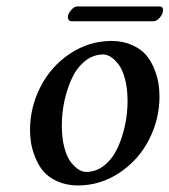

<svg xmlns="http://www.w3.org/2000/svg" viewBox="-20 -566 526 596"><path d="M299.8 -397Q268.6 -396.5 243.4 -376Q218.3 -355.5 203.1 -322.8Q188 -290 179.9 -252.2Q171.9 -214.4 171.9 -176.8Q171.9 -137.7 179.7 -108.2Q187.5 -78.6 199.7 -63Q211.9 -47.4 224.1 -39.8Q236.3 -32.2 248 -32.2Q279.3 -32.7 304.4 -53.2Q329.6 -73.7 344.7 -106.2Q359.9 -138.7 367.9 -176.5Q376 -214.4 376 -252Q376 -291 368.2 -320.6Q360.4 -350.1 348.1 -366Q335.9 -381.8 323.7 -389.4Q311.5 -397 299.8 -397ZM222.2 9.8H221.2Q185.1 9.3 157.5 -3.4Q129.9 -16.1 114.5 -34.4Q99.1 -52.7 89.4 -77.4Q79.6 -102.1 76.4 -122.1Q73.2 -142.1 73.2 -162.1Q73.2 -232.9 105.5 -296.1Q137.7 -359.4 196.5 -398.9Q255.4 -438.5 326.2 -439H327.1Q363.3 -438.5 390.9 -425.8Q418.5 -413.1 433.8 -394.8Q449.2 -376.5 459 -351.8Q468.8 -327.1 471.9 -307.1Q475.1 -287.1 475.1 -267.1Q475.1 -196.3 442.9 -133.1Q410.6 -69.8 351.8 -30.3Q293 9.3 222.2 9.8ZM456.1 -500H202.1Q195.8 -500 192.9 -504.9Q189.9 -509.8 190.9 -516.1Q192.4 -525.4 201.7 -535.6Q210.9 -545.9 219.2 -545.9H475.1Q487.8 -545.9 485.8 -530.8Q484.4 -520.5 475.1 -510.3Q465.8 -500 456.1 -500Z"/></svg>

Font: Common Serif Medium
Style: Italic
Weight: 500
Italic angle: -12°
Designer: Philipp H. Poll, Khaled Hosny
Foundry: Stefan Peev, Context Ltd.
Version: Version 1.026